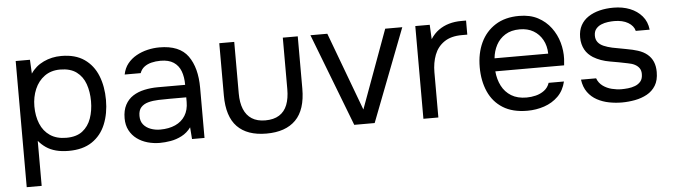

<svg xmlns="http://www.w3.org/2000/svg" viewBox="-46 -715 3808 1087"><g transform="rotate(-5 1858.0 -171.5)"><path d="M67 190V-527H148L152 -448Q179 -489 225.5 -511Q272 -533 326 -533Q406 -533 457 -497.5Q508 -462 532.5 -401Q557 -340 557 -263Q557 -186 532 -125Q507 -64 455 -29Q403 6 322 6Q282 6 250 -2.5Q218 -11 194 -27.5Q170 -44 152 -66V190ZM315 -69Q373 -69 407 -95.5Q441 -122 456.5 -166Q472 -210 472 -263Q472 -317 456.5 -361Q441 -405 406 -431Q371 -457 313 -457Q261 -457 224.5 -430.5Q188 -404 169 -359.5Q150 -315 150 -262Q150 -207 168 -163Q186 -119 223 -94Q260 -69 315 -69Z M840 6Q804 6 770.5 -3.5Q737 -13 710.5 -32.5Q684 -52 668.5 -81.5Q653 -111 653 -150Q653 -195 669.5 -226Q686 -257 714 -275Q742 -293 779 -301Q816 -309 856 -309H1011Q1011 -354 998.5 -387Q986 -420 958 -438.5Q930 -457 884 -457Q856 -457 832 -451Q808 -445 791 -432Q774 -419 766 -397H675Q682 -433 702.5 -458.5Q723 -484 752.5 -500.5Q782 -517 816 -525Q850 -533 884 -533Q998 -533 1046 -466Q1094 -399 1094 -285V0H1023L1018 -67Q996 -37 965 -21Q934 -5 901.5 0.5Q869 6 840 6ZM848 -69Q898 -69 934.5 -85.5Q971 -102 991 -134Q1011 -166 1011 -212V-238H918Q885 -238 853 -237Q821 -236 795 -229Q769 -222 753.5 -205Q738 -188 738 -156Q738 -126 753.5 -107Q769 -88 794.5 -78.5Q820 -69 848 -69Z M1446 6Q1337 6 1280.5 -52Q1224 -110 1224 -230V-527H1309V-234Q1309 -182 1324 -145Q1339 -108 1369.5 -88.5Q1400 -69 1446 -69Q1494 -69 1525 -88.5Q1556 -108 1570.5 -145Q1585 -182 1585 -234V-527H1670V-230Q1670 -110 1612.5 -52Q1555 6 1446 6Z M1945 0 1742 -527H1838L2004 -82L2167 -527H2264L2061 0Z M2338 0V-527H2420L2424 -445Q2444 -476 2470.5 -495Q2497 -514 2529.5 -523.5Q2562 -533 2600 -533Q2607 -533 2613.5 -533Q2620 -533 2627 -533V-453H2596Q2534 -453 2495.5 -426.5Q2457 -400 2440 -355.5Q2423 -311 2423 -257V0Z M2929 6Q2845 6 2790 -28.5Q2735 -63 2708 -124Q2681 -185 2681 -263Q2681 -342 2709.5 -402.5Q2738 -463 2793 -498Q2848 -533 2928 -533Q2990 -533 3034.5 -509.5Q3079 -486 3108 -447Q3137 -408 3150 -361.5Q3163 -315 3161 -268Q3160 -259 3159.5 -250Q3159 -241 3158 -232H2767Q2771 -186 2790 -149Q2809 -112 2844 -90.5Q2879 -69 2931 -69Q2957 -69 2983.5 -75.5Q3010 -82 3031.5 -98Q3053 -114 3062 -141H3149Q3137 -90 3104 -57.5Q3071 -25 3025 -9.5Q2979 6 2929 6ZM2769 -306H3074Q3073 -351 3054 -385Q3035 -419 3002.5 -438Q2970 -457 2925 -457Q2876 -457 2842.5 -436Q2809 -415 2791 -381Q2773 -347 2769 -306Z M3466 6Q3430 6 3393.5 -1Q3357 -8 3325.5 -25Q3294 -42 3273 -71Q3252 -100 3246 -143H3332Q3342 -116 3364.5 -99.5Q3387 -83 3415.5 -76Q3444 -69 3470 -69Q3486 -69 3507 -71Q3528 -73 3547.5 -80.5Q3567 -88 3579.5 -103Q3592 -118 3592 -145Q3592 -165 3583 -178Q3574 -191 3558 -199.5Q3542 -208 3519 -212Q3472 -222 3418.5 -231Q3365 -240 3324 -265Q3310 -274 3298.5 -285.5Q3287 -297 3279 -311.5Q3271 -326 3266.5 -343.5Q3262 -361 3262 -382Q3262 -421 3277.5 -449.5Q3293 -478 3321 -496.5Q3349 -515 3385.5 -524Q3422 -533 3464 -533Q3516 -533 3557.5 -516.5Q3599 -500 3626 -468.5Q3653 -437 3658 -391H3579Q3572 -420 3541 -438.5Q3510 -457 3462 -457Q3446 -457 3426 -454.5Q3406 -452 3388 -444.5Q3370 -437 3358 -422.5Q3346 -408 3346 -384Q3346 -362 3357.5 -347Q3369 -332 3390 -323Q3411 -314 3438 -308Q3473 -301 3515 -293.5Q3557 -286 3581 -278Q3613 -268 3634.5 -250Q3656 -232 3666.5 -207Q3677 -182 3677 -149Q3677 -102 3658.5 -72Q3640 -42 3609 -25Q3578 -8 3540.5 -1Q3503 6 3466 6Z"/></g></svg>

Font: Onest
Style: Regular
Weight: 400
Designer: Dmitri Voloshin, Andrey Kudryavtsev
Foundry: Dmitri Voloshin, Andrey Kudryavtsev
Version: Version 1.000;gftools[0.9.33]